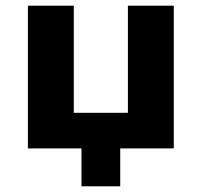

<svg xmlns="http://www.w3.org/2000/svg" viewBox="-20 -521 708 674"><path d="M266 133V0H78V-501H239V-125H429V-501H590V0H402V133Z"/></svg>

Font: Nunito Sans 8pt ExtraBold
Style: Regular
Weight: 800
Version: Version 3.101;gftools[0.9.27]